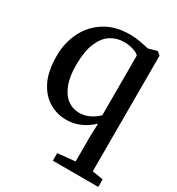

<svg xmlns="http://www.w3.org/2000/svg" viewBox="-191 -691 973 1054"><g transform="rotate(30 296.0 -164.0)"><path d="M303 242V194L413.5 183V23L416.5 -58.5Q399 -41 374.2 -25Q349.5 -9 319 1Q288.5 11 252 11Q195 11 145 -18.2Q95 -47.5 64.2 -109Q33.5 -170.5 33.5 -267Q33.5 -350.5 67.8 -419.5Q102 -488.5 167 -529.2Q232 -570 324 -570Q357 -570 389.5 -564.2Q422 -558.5 445 -552L497 -566.5H502.5L522 -550V183L591 194V242ZM295 -57.5Q322.5 -57.5 345.8 -66.2Q369 -75 386.2 -87.2Q403.5 -99.5 413.5 -110V-487.5Q407.5 -498.5 379 -508.2Q350.5 -518 316.5 -518Q270.5 -518 233.2 -494Q196 -470 174 -418Q152 -366 151 -281.5Q150.5 -205 169.8 -155.5Q189 -106 222 -81.8Q255 -57.5 295 -57.5Z"/></g></svg>

Font: Merriweather Light 18pt Medium
Style: Regular
Weight: 500
Version: Version 2.100